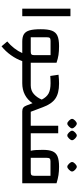

<svg xmlns="http://www.w3.org/2000/svg" viewBox="723 -1476 1024 2510"><g transform="rotate(90 1235.0 -221.0)"><path d="M93 -630H192V0H93Z M923 0H779Q753 75 701.5 147.5Q650 220 585 271L522 196Q570 157 610 105.5Q650 54 674 0H524Q461 0 426.5 -22Q392 -44 377 -95.5Q362 -147 362 -242Q362 -337 381.5 -388Q401 -439 448 -460Q495 -481 583 -481Q650 -481 699 -473.5Q748 -466 800 -448V-111H923ZM657 -111Q682 -111 691.5 -121Q701 -131 701 -158V-370H515Q486 -370 476.5 -360Q467 -350 467 -319V-111Z M1507 -111V0H1436Q1406 0 1388 -13Q1370 -26 1359 -56L1329 -134Q1285 -69 1219 -34.5Q1153 0 1068 0H883V-111H1096Q1164 -111 1209.5 -151.5Q1255 -192 1282 -255Q1250 -318 1202 -344Q1154 -370 1067 -370Q1020 -370 973 -366L957 -474Q1017 -481 1073 -481Q1200 -481 1270 -432Q1340 -383 1381 -270L1441 -111Z M1835 -111V0H1466V-111H1624V-470H1722V-111ZM1534 -651Q1534 -669 1556 -690.5Q1578 -712 1596 -713Q1614 -712 1636 -690.5Q1658 -669 1658 -651Q1658 -634 1635 -611Q1612 -588 1596 -589Q1579 -588 1556.5 -611Q1534 -634 1534 -651ZM1689 -651Q1689 -669 1711 -690.5Q1733 -712 1751 -713Q1769 -712 1791 -690.5Q1813 -669 1813 -651Q1813 -634 1790 -611Q1767 -588 1751 -589Q1734 -588 1711.5 -611Q1689 -634 1689 -651Z M1951 -111Q1944 -140 1941.5 -175.5Q1939 -211 1939 -269Q1939 -351 1958.5 -396.5Q1978 -442 2025.5 -461.5Q2073 -481 2160 -481Q2219 -481 2268.5 -473.5Q2318 -466 2376 -448V0H1795V-111ZM2278 -158V-369H2088Q2062 -369 2052.5 -358.5Q2043 -348 2043 -318V-111H2234Q2259 -111 2268.5 -121Q2278 -131 2278 -158ZM2098 -651Q2098 -669 2120 -690.5Q2142 -712 2160 -713Q2178 -712 2200 -690.5Q2222 -669 2222 -651Q2222 -634 2199 -611Q2176 -588 2160 -589Q2143 -588 2120.5 -611Q2098 -634 2098 -651Z"/></g></svg>

Font: Changa Medium
Style: Regular
Weight: 500
Designer: Eduardo Rodriguez Tunni
Foundry: Eduardo Rodriguez Tunni
Version: Version 2.002; ttfautohint (v1.5) -l 8 -r 50 -G 150 -x 14 -H